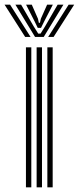

<svg xmlns="http://www.w3.org/2000/svg" viewBox="-60 -803 338 823"><path d="M143 0V-600H165.8V0ZM51.2 0V-600H74.2V0ZM97 0V-600H120V0ZM-40.5 -783H-16.8L71 -644.8H47.8ZM6 -783H30.5L83.5 -691.5L103.8 -659H113.8L134 -691.2L187 -783H211.8L127.5 -644.8H90.2ZM51.8 -783H76.2L102.8 -722.5L106.5 -705.2H111.2L115 -722.5L142 -783H166.5L128.8 -710L115.8 -683.5H101.8L89 -710ZM234.2 -783H258L169.8 -644.8H146.5Z"/></svg>

Font: Big Shoulders Inline Text Thin
Style: Bold
Weight: 700
Version: Version 2.002